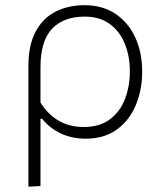

<svg xmlns="http://www.w3.org/2000/svg" viewBox="-20 -525 626 740"><path d="M89.5 194.5V-270.5Q89.5 -351.5 117.5 -403.5Q145.5 -455.5 194.2 -480.2Q243 -505 306 -505Q375 -505 424.8 -471.8Q474.5 -438.5 501.2 -380.8Q528 -323 528 -249Q528 -179.5 503.8 -120.8Q479.5 -62 431 -26.2Q382.5 9.5 310 9.5Q257.5 9.5 214.8 -10.5Q172 -30.5 142.5 -67H136V192ZM302 -35.5Q365 -35.5 404.5 -65.8Q444 -96 462.2 -144.8Q480.5 -193.5 480.5 -249.5Q480.5 -308 461.2 -356Q442 -404 403.2 -432.5Q364.5 -461 306 -461Q225 -461 180.5 -414Q136 -367 136 -265.5V-130Q163.5 -85 205.5 -60.2Q247.5 -35.5 302 -35.5Z"/></svg>

Font: Commissioner ExtraLight
Style: Regular
Weight: 200
Designer: Kostas Bartsokas
Foundry: Kostas Bartsokas
Version: Version 1.000; ttfautohint (v1.8.3)